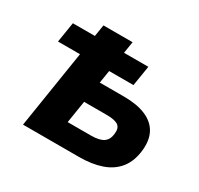

<svg xmlns="http://www.w3.org/2000/svg" viewBox="-149 -889 1113 1073"><g transform="rotate(30 407.5 -352.5)"><path d="M117 0 196 -500H54L75 -630H217L229 -705H417L405 -630H562L541 -500H384L371 -418H528Q611 -418 667 -394.5Q723 -371 748.5 -325Q774 -279 767 -210Q759 -136 722 -89.5Q685 -43 623 -21.5Q561 0 478 0ZM326 -137H477Q530 -137 556 -154.5Q582 -172 586 -212Q591 -250 569.5 -265.5Q548 -281 495 -281H349Z"/></g></svg>

Font: Nunito Sans 8pt Black
Style: Italic
Weight: 900
Italic angle: -9°
Version: Version 3.101;gftools[0.9.27]